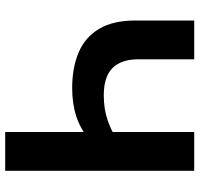

<svg xmlns="http://www.w3.org/2000/svg" viewBox="-34 -734 768 739"><g transform="rotate(-90 349.5 -364.0)"><path d="M380.9 -469.7Q459 -469.7 517.6 -444.8Q576.2 -419.9 608.4 -366.2Q640.6 -312.5 640.6 -226.1V0H491.2V-215.3Q491.2 -281.2 457.5 -314.7Q423.8 -348.1 352.5 -348.1Q298.8 -348.1 254.6 -332.5Q210.4 -316.9 177.7 -293.5V-401.4Q223.1 -438 271.5 -453.9Q319.8 -469.7 380.9 -469.7ZM211.4 -727.5V0H62V-727.5Z"/></g></svg>

Font: Inter 20pt
Style: Bold
Weight: 700
Version: Version 4.001;git-66647c0bb